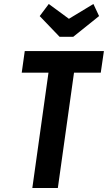

<svg xmlns="http://www.w3.org/2000/svg" viewBox="-20 -944 542 964"><path d="M104.3 -687.7 89.1 -579.1H223.4L142.3 0H270.4L351.6 -579.1H485.9L501.7 -687.7ZM347.9 -759.3 477.4 -863.3 449 -924 326 -849.6 224.9 -924 179.3 -863.3 279.1 -759.3Z"/></svg>

Font: Secuela ExtLt
Style: Italic
Weight: 200
Italic angle: -8°
Designer: Fernando Haro
Foundry: deFharo
Version: Version 1.704